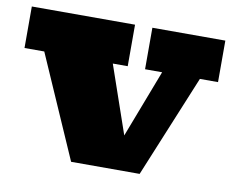

<svg xmlns="http://www.w3.org/2000/svg" viewBox="-63 -605 850 687"><g transform="rotate(10 362.0 -261.5)"><path d="M637.2 -372.1 483.9 0H234.9L71.8 -372.1H0V-522.9H375V-372.1H320.8L405.8 -126L500 -372.1H438V-522.9H703.1V-372.1Z"/></g></svg>

Font: Angkor
Style: Regular
Weight: 400
Designer: Danh Hong
Foundry: Danh Hong
Version: Version 8.000; ttfautohint (v1.8.3)